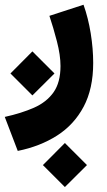

<svg xmlns="http://www.w3.org/2000/svg" viewBox="-50 -357 442 794"><path d="M218.3 234.4 309.6 325.7 218.3 416.5 127.4 325.7ZM84 -144.5 175.3 -53.2 84 37.6 -6.8 -53.2ZM23.4 267.1 -30.3 126.5Q38.6 111.3 90.6 88.4Q142.6 65.4 171.4 24.7Q200.2 -16.1 200.2 -84Q200.2 -128.9 185.3 -186.3Q170.4 -243.7 154.3 -291.5L295.4 -337.4Q314.9 -282.7 325.2 -219Q335.4 -155.3 335.4 -96.7Q335.4 9.8 295.9 84.2Q256.3 158.7 186 203.6Q115.7 248.5 23.4 267.1Z"/></svg>

Font: Vazirmatn UI NL Black
Style: Regular
Weight: 900
Designer: Saber Rastikerdar
Foundry: Saber Rastikerdar
Version: Version 33.003